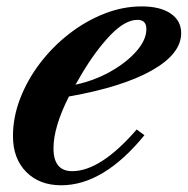

<svg xmlns="http://www.w3.org/2000/svg" viewBox="-20 -554 572 585"><path d="M166.5 10.5Q100 10.5 59.8 -30.2Q19.5 -71 19.5 -139.5Q19.5 -197 41.5 -254Q63.5 -311 102 -361.5Q140.5 -412 190.8 -451Q241 -490 297.5 -512.2Q354 -534.5 412 -534.5Q468 -534.5 500 -512.8Q532 -491 532 -453Q532 -390 442.8 -339.5Q353.5 -289 190 -260Q143 -167 143 -102Q143 -32.5 200 -32.5Q286.5 -32.5 396.5 -159.5L420 -142Q295.5 10.5 166.5 10.5ZM210 -296Q266.5 -308 315.8 -335.5Q365 -363 395.5 -397.8Q426 -432.5 426 -465.5Q426 -493.5 399 -493.5Q361 -493.5 316.2 -446.8Q271.5 -400 229.5 -329.5Z"/></svg>

Font: Libre Caslon Text SemiBold Italic
Style: Regular
Weight: 600
Italic angle: -22.583°
Designer: Pablo Impallari, Rodrigo Fuenzalida, Katja Schimmel
Foundry: Pablo Impallari, Rodrigo Fuenzalida
Version: Version 2.000